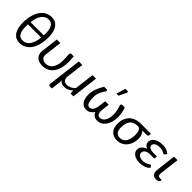

<svg xmlns="http://www.w3.org/2000/svg" viewBox="193 -1877 3211 3211"><g transform="rotate(45 1798.0 -271.5)"><path d="M347.2 -682.6Q393.6 -682.6 430.2 -664.3Q466.8 -646 492.2 -610.8Q517.6 -575.7 531 -524.4Q544.4 -473.1 544.4 -407.2Q544.4 -309.1 524.4 -232.2Q504.4 -155.3 467.5 -102.1Q430.7 -48.8 378.7 -21Q326.7 6.8 263.2 6.8Q216.8 6.8 179.9 -11.2Q143.1 -29.3 117.4 -64.5Q91.8 -99.6 78.4 -151.1Q64.9 -202.6 64.9 -269Q64.9 -367.2 85.2 -443.8Q105.5 -520.5 142.3 -573.7Q179.2 -627 231.2 -654.8Q283.2 -682.6 347.2 -682.6ZM270 -58.6Q310.1 -58.6 342.5 -75.9Q375 -93.3 398.7 -126Q422.4 -158.7 437.7 -206.3Q453.1 -253.9 460 -314.5H146Q144.5 -289.6 144.5 -263.2Q144.5 -160.2 176.5 -109.4Q208.5 -58.6 270 -58.6ZM340.3 -618.2Q300.3 -618.2 268.3 -601.6Q236.3 -585 212.4 -553.2Q188.5 -521.5 173.1 -475.6Q157.7 -429.7 150.4 -371.6H463.9Q464.4 -381.3 464.6 -391.6Q464.8 -401.9 464.8 -412.6Q464.8 -515.6 433.1 -566.9Q401.4 -618.2 340.3 -618.2Z M750.5 -477.1 713.9 -172.9Q710 -145.5 715.8 -124.3Q721.7 -103 735.8 -88.4Q750 -73.7 771.5 -65.9Q793 -58.1 820.3 -58.1Q849.6 -58.1 879.6 -70.3Q909.7 -82.5 934.1 -111.6Q958.5 -140.6 973.9 -189Q989.3 -237.3 989.3 -310.1Q989.3 -324.2 988.5 -341.8Q987.8 -359.4 986.8 -377.7Q985.8 -396 984.9 -414.3Q983.9 -432.6 983.4 -448.7Q982.9 -456.5 985.4 -461.9Q987.8 -467.3 991.5 -470.7Q995.1 -474.1 999.8 -475.6Q1004.4 -477.1 1008.8 -477.1H1065.9Q1066.9 -462.4 1068.1 -445.1Q1069.3 -427.7 1070.3 -410.2Q1071.3 -392.6 1072 -376.2Q1072.8 -359.9 1072.8 -347.7Q1072.8 -282.2 1062.3 -230.2Q1051.8 -178.2 1033.2 -138.9Q1014.6 -99.6 989.5 -71.8Q964.4 -43.9 935.1 -26.4Q905.8 -8.8 873.3 -0.7Q840.8 7.3 808.1 7.3Q761.2 7.3 725.8 -5.1Q690.4 -17.6 667.5 -40.8Q644.5 -64 634.8 -97.4Q625 -130.9 630.4 -172.9L667.5 -477.1Z M1270 -477.1 1230.5 -154.8Q1229 -108.9 1251.5 -83.5Q1273.9 -58.1 1323.2 -58.1Q1362.3 -58.1 1398.7 -76.2Q1435.1 -94.2 1467.3 -126L1510.7 -477.1H1593.3L1535.2 0H1485.8Q1466.8 0 1466.8 -17.1L1465.8 -69.8Q1428.7 -34.7 1391.8 -18.6Q1355 -2.4 1311 -2.4Q1274.9 -2.4 1249 -14.6Q1223.1 -26.9 1207 -49.3Q1208 -29.3 1206.8 -8.5Q1205.6 12.2 1203.6 29.3L1186.5 161.6H1145.5Q1127.9 161.6 1118.9 152.3Q1109.9 143.1 1111.8 126.5L1187 -477.1Z M1690.4 0ZM1856.4 -58.1Q1877 -58.1 1893.3 -67.6Q1909.7 -77.1 1921.6 -94.7Q1933.6 -112.3 1941.4 -136.7Q1949.2 -161.1 1953.1 -190.9H1953.6L1969.2 -319.3H2052.2L2035.6 -190.9H2036.1Q2032.2 -161.1 2034.2 -136.7Q2036.1 -112.3 2043.9 -94.7Q2051.8 -77.1 2065.7 -67.6Q2079.6 -58.1 2100.1 -58.1Q2119.1 -58.1 2141.4 -67.9Q2163.6 -77.6 2182.6 -101.6Q2201.7 -125.5 2214.1 -165.3Q2226.6 -205.1 2226.6 -265.1Q2226.6 -289.1 2222.7 -314.9Q2218.8 -340.8 2213.4 -364.5Q2208 -388.2 2202.1 -408Q2196.3 -427.7 2191.9 -439.9Q2188.5 -450.2 2190.2 -457.3Q2191.9 -464.4 2196 -468.8Q2200.2 -473.1 2205.8 -475.1Q2211.4 -477.1 2215.8 -477.1H2274.4Q2290 -434.1 2300.3 -383.1Q2310.5 -332 2310.5 -283.7Q2310.5 -216.3 2294.2 -162.4Q2277.8 -108.4 2249.5 -70.6Q2221.2 -32.7 2183.3 -12.7Q2145.5 7.3 2102.5 7.3Q2053.7 7.3 2023.7 -15.1Q1993.7 -37.6 1980 -74.2Q1956.5 -37.6 1921.6 -15.1Q1886.7 7.3 1838.9 7.3Q1805.2 7.3 1777.8 -6.8Q1750.5 -21 1731.2 -47.1Q1711.9 -73.2 1701.2 -110.4Q1690.4 -147.5 1690.4 -193.4Q1690.4 -233.4 1697.8 -270.5Q1705.1 -307.6 1717.8 -342.5Q1730.5 -377.4 1747.8 -410.9Q1765.1 -444.3 1785.2 -477.1H1844.2Q1848.6 -477.1 1853.8 -475.1Q1858.9 -473.1 1862.1 -468.8Q1865.2 -464.4 1865 -457.3Q1864.7 -450.2 1858.9 -440.4Q1847.2 -422.9 1833.5 -402.8Q1819.8 -382.8 1808.1 -357.9Q1796.4 -333 1788.6 -302.7Q1780.8 -272.5 1780.8 -234.4Q1779.8 -177.7 1786.1 -143.1Q1792.5 -108.4 1803.5 -89.6Q1814.5 -70.8 1828.4 -64.5Q1842.3 -58.1 1856.4 -58.1ZM2012.2 -541.5 2060.5 -703.6H2111.8Q2124 -703.6 2127.4 -695.3Q2130.9 -687 2124.5 -673.8L2061 -541.5Z M2753.9 -411.1Q2780.3 -388.2 2794.2 -352.8Q2808.1 -317.4 2808.1 -270Q2808.1 -210 2790.5 -159.4Q2772.9 -108.9 2741.2 -71.8Q2709.5 -34.7 2664.8 -13.9Q2620.1 6.8 2565.4 6.8Q2522.9 6.8 2488.5 -7.3Q2454.1 -21.5 2429.9 -47.6Q2405.8 -73.7 2392.6 -111.3Q2379.4 -148.9 2379.4 -195.8Q2379.4 -259.8 2397.9 -311.3Q2416.5 -362.8 2451.9 -399.2Q2487.3 -435.5 2538.6 -455.1Q2589.8 -474.6 2655.3 -474.6H2897L2892.1 -436Q2891.1 -427.7 2883.1 -419.4Q2875 -411.1 2861.8 -411.1ZM2724.6 -286.6Q2724.6 -332 2710.4 -366Q2696.3 -399.9 2667 -411.1H2647.9Q2597.7 -411.1 2562.7 -396Q2527.8 -380.9 2505.9 -352.8Q2483.9 -324.7 2474.1 -284.4Q2464.4 -244.1 2464.4 -193.8Q2464.4 -128.4 2491.9 -93Q2519.5 -57.6 2572.8 -57.6Q2611.3 -57.6 2639.9 -73.2Q2668.5 -88.9 2687.3 -118.4Q2706.1 -147.9 2715.3 -190.4Q2724.6 -232.9 2724.6 -286.6Z M3304.7 -397Q3298.8 -389.2 3294.4 -387Q3290 -384.8 3284.2 -384.8Q3277.8 -384.8 3269.3 -390.4Q3260.7 -396 3246.8 -402.6Q3232.9 -409.2 3212.4 -414.8Q3191.9 -420.4 3161.6 -420.4Q3129.9 -420.4 3106.2 -414.3Q3082.5 -408.2 3066.9 -397.7Q3051.3 -387.2 3043.2 -373.3Q3035.2 -359.4 3035.2 -343.8Q3035.2 -314.9 3065.4 -296.1Q3095.7 -277.3 3150.9 -277.3H3233.9L3228 -222.2H3145Q3073.2 -222.2 3037.4 -198Q3001.5 -173.8 3001.5 -134.8Q3001.5 -118.2 3009 -104Q3016.6 -89.8 3031 -79.3Q3045.4 -68.8 3066.4 -63Q3087.4 -57.1 3113.8 -57.1Q3147.9 -57.1 3171.6 -64.5Q3195.3 -71.8 3211.7 -80.8Q3228 -89.8 3238.5 -97.2Q3249 -104.5 3257.3 -104.5Q3267.1 -104.5 3273.4 -96.7L3293 -66.4Q3274.9 -47.9 3252.7 -34.2Q3230.5 -20.5 3205.6 -11.7Q3180.7 -2.9 3154.5 1.5Q3128.4 5.9 3102.5 5.9Q3063 5.9 3028.8 -3.2Q2994.6 -12.2 2969.7 -29.3Q2944.8 -46.4 2930.4 -70.3Q2916 -94.2 2916 -124.5Q2916 -170.9 2946.8 -203.4Q2977.5 -235.8 3029.3 -251.5Q3009.3 -259.3 2995.1 -270.3Q2981 -281.2 2972.2 -293.9Q2963.4 -306.6 2959.5 -320.6Q2955.6 -334.5 2955.6 -347.7Q2955.6 -374 2969.2 -398.7Q2982.9 -423.3 3009.5 -442.6Q3036.1 -461.9 3075.4 -473.4Q3114.7 -484.9 3166.5 -484.9Q3223.6 -484.9 3262.5 -469Q3301.3 -453.1 3326.2 -428.2Z M3438.5 -477.1H3522L3479 -129.9Q3474.6 -93.8 3486.3 -75Q3498 -56.2 3530.3 -56.2H3567.4L3564.5 -30.3Q3563.5 -21.5 3556.9 -14.9Q3550.3 -8.3 3540.3 -3.7Q3530.3 1 3517.3 3.2Q3504.4 5.4 3490.7 5.4Q3463.4 5.4 3443.6 -4.2Q3423.8 -13.7 3412.1 -30.8Q3400.4 -47.9 3396.2 -71.8Q3392.1 -95.7 3395.5 -125Z"/></g></svg>

Font: Carlito
Style: Italic
Weight: 400
Italic angle: -7°
Designer: Lukasz Dziedzic
Foundry: tyPoland Lukasz Dziedzic
Version: Version 1.104